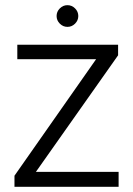

<svg xmlns="http://www.w3.org/2000/svg" viewBox="-20 -723 515 743"><path d="M36 0ZM352 -494 36 -43V0H439V-58H119L437 -509V-550H47V-494ZM199 -661Q199 -678 211.5 -690.5Q224 -703 241 -703Q258 -703 270.5 -690.5Q283 -678 283 -661Q283 -644 270.5 -631.5Q258 -619 241 -619Q224 -619 211.5 -631.5Q199 -644 199 -661Z"/></svg>

Font: Cambay Devanagari
Style: Regular
Weight: 400
Designer: Pooja Saxena
Foundry: Pooja Saxena
Version: Version 1.180;PS 001.180;hotconv 1.0.70;makeotf.lib2.5.58329